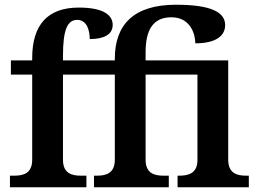

<svg xmlns="http://www.w3.org/2000/svg" viewBox="-20 -791 1087 811"><path d="M22 0H345V-49H321C286 -49 246 -57 246 -116V-476H465V-116C465 -57 425 -49 390 -49H377V0H693V-49H670C635 -49 595 -57 595 -116V-476H814V-115C814 -57 773 -49 738 -49H730V0H1031V-49H1019C984 -49 944 -57 944 -116V-536H595V-569C595 -663 625 -718 704 -718C785 -718 805 -646 805 -608C891 -608 931 -639 931 -685C931 -739 873 -771 723 -771C545 -771 465 -687 465 -543V-536H246V-555C246 -666 265 -707 306 -707C348 -707 359 -661 359 -626C419 -626 456 -645 456 -686C456 -721 427 -759 313 -759C182 -759 116 -687 116 -546V-536H26V-476H116V-116C116 -57 76 -49 41 -49H22Z"/></svg>

Font: Noto Serif SemiBold
Style: Regular
Weight: 600
Designer: Monotype Design Team
Foundry: Monotype Imaging Inc.
Version: Version 2.013